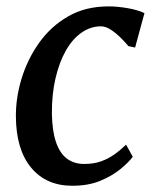

<svg xmlns="http://www.w3.org/2000/svg" viewBox="-20 -586 499 616"><path d="M212 10Q128 10 79.8 -48.2Q31.5 -106.5 31 -212.5Q30.5 -272 49.2 -333.8Q68 -395.5 105.2 -448.2Q142.5 -501 198.2 -533.2Q254 -565.5 328 -565.5Q356 -565.5 388.5 -560Q421 -554.5 443.5 -544L413.5 -433.5L392 -438Q380 -452.5 364.8 -467.2Q349.5 -482 333.8 -491.8Q318 -501.5 304 -501.5Q270.5 -501.5 241.5 -481.2Q212.5 -461 191.2 -423.5Q170 -386 158 -334.5Q146 -283 146.5 -221Q147.5 -166 159.5 -130.5Q171.5 -95 194.2 -77.5Q217 -60 250 -60Q280.5 -60 303.8 -68.2Q327 -76.5 346.5 -90.2Q366 -104 384.5 -122L406 -83Q393 -65.5 366.8 -43.8Q340.5 -22 302 -6Q263.5 10 212 10Z"/></svg>

Font: Merriweather 24pt Medium
Style: Italic
Weight: 500
Italic angle: -7.8°
Version: Version 2.101